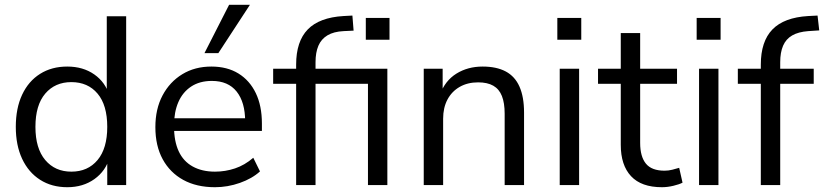

<svg xmlns="http://www.w3.org/2000/svg" viewBox="-20 -773 3442 802"><path d="M261 9Q196 9 147.5 -22Q99 -53 72.5 -109.5Q46 -166 46 -243Q46 -321 72.5 -377.5Q99 -434 147.5 -464.5Q196 -495 261 -495Q327 -495 374 -462Q421 -429 437 -373H426V-705H507V0H428V-116H438Q422 -59 374.5 -25Q327 9 261 9ZM278 -56Q347 -56 387.5 -104.5Q428 -153 428 -243Q428 -334 387.5 -382Q347 -430 278 -430Q210 -430 169 -382Q128 -334 128 -243Q128 -153 169 -104.5Q210 -56 278 -56Z M878 9Q801 9 745.5 -21.5Q690 -52 659.5 -108Q629 -164 629 -242Q629 -318 659 -374.5Q689 -431 741.5 -463Q794 -495 863 -495Q929 -495 976 -466Q1023 -437 1048.5 -384Q1074 -331 1074 -257V-226H691V-279H1020L1004 -266Q1004 -346 968.5 -390.5Q933 -435 865 -435Q814 -435 778.5 -411.5Q743 -388 725 -346.5Q707 -305 707 -250V-244Q707 -183 726.5 -141Q746 -99 785 -77.5Q824 -56 878 -56Q921 -56 961.5 -69.5Q1002 -83 1038 -114L1066 -57Q1033 -27 982 -9Q931 9 878 9ZM834 -551 937 -753H1024L892 -551Z M1217 0V-423H1121V-486H1239L1217 -465V-503Q1217 -600 1265.5 -650Q1314 -700 1415 -706L1452 -708L1457 -645L1415 -643Q1374 -641 1348 -625.5Q1322 -610 1310 -582Q1298 -554 1298 -513V-475V-486H1598V0H1517V-423H1298V0ZM1508 -607V-698H1607V-607Z M1750 0V-486H1829V-378H1818Q1839 -436 1886.5 -465.5Q1934 -495 1996 -495Q2054 -495 2092.5 -474.5Q2131 -454 2150 -411Q2169 -368 2169 -303V0H2088V-298Q2088 -343 2076.5 -372Q2065 -401 2040.5 -415Q2016 -429 1977 -429Q1933 -429 1900 -410Q1867 -391 1849 -357Q1831 -323 1831 -277V0Z M2308 -607V-698H2408V-607ZM2318 0V-486H2399V0Z M2745 9Q2659 9 2616 -37Q2573 -83 2573 -168V-423H2478V-486H2573V-635H2654V-486H2808V-423H2654V-176Q2654 -119 2678 -89.5Q2702 -60 2756 -60Q2772 -60 2788 -64Q2804 -68 2817 -72L2831 -10Q2818 -3 2793 3Q2768 9 2745 9Z M2890 -607V-698H2990V-607ZM2900 0V-486H2981V0Z M3158 0V-423H3062V-486H3180L3158 -465V-503Q3158 -600 3206.5 -650Q3255 -700 3356 -706L3395 -708L3402 -646L3356 -643Q3315 -640 3289 -625Q3263 -610 3251 -582Q3239 -554 3239 -513V-471L3227 -486H3379V-423H3239V0Z"/></svg>

Font: NunitoSans1
Style: Book
Weight: 400
Designer: Vernon Adams
Foundry: Vernon Adams
Version: Version 3.101;gftools[0.9.27]